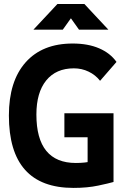

<svg xmlns="http://www.w3.org/2000/svg" viewBox="-20 -918 626 948"><path d="M342.8 9.8Q183.3 9.8 103.6 -79.6Q23.9 -168.9 23.9 -347.7Q23.9 -517.1 106.4 -610.1Q189 -703.1 338.9 -703.1Q414.6 -703.1 469.5 -679.4Q524.4 -655.8 555.2 -612.3L474.1 -519Q451.7 -547.9 417.7 -564.2Q383.8 -580.6 344.7 -580.6Q257 -580.6 208.3 -521Q159.7 -461.4 159.7 -352.5Q159.7 -232.9 208.6 -173.1Q257.5 -113.3 354.5 -113.3Q400.9 -113.3 436.3 -122.3Q471.7 -131.3 494.1 -137.7L540.5 -19.5Q519.1 -13.2 465.4 -1.7Q411.6 9.8 342.8 9.8ZM412.6 -19.5V-358.9H540.5V-19.5ZM297.9 -240.2V-358.9H537.6V-240.2ZM145 -771.5 263.7 -898.4H396.5L515.1 -771.5H370.1L321.8 -839.4H338.4L290 -771.5Z"/></svg>

Font: Cascadia Code PL
Style: Regular
Weight: 400
Monospace: yes
Designer: Aaron Bell
Foundry: Saja Typeworks
Version: Version 2102.003